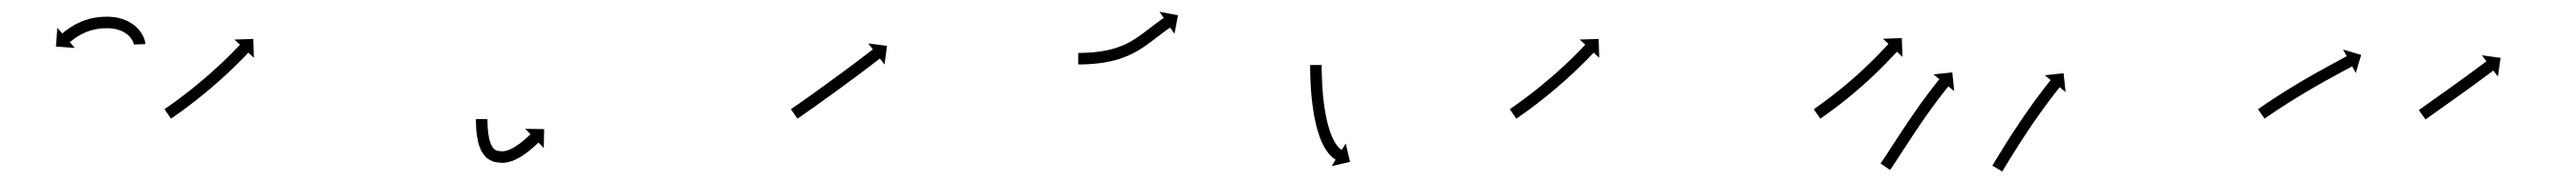

<svg xmlns="http://www.w3.org/2000/svg" viewBox="-20 -284 4466 318"><path d="M212 -207.3C212 -207.1 212 -206.9 212 -206.7L232 -207.3C232 -207.7 232 -208.2 231.9 -208.6C231.9 -208.6 231.9 -208.7 231.9 -208.9C231.9 -209 231.9 -209.2 231.9 -209.2C231.7 -210.7 231.3 -212.3 230.9 -213.9C230.9 -213.9 230.9 -214 230.9 -214.2C230.8 -214.4 230.8 -214.5 230.8 -214.5C230 -217 228.9 -219.4 227.8 -221.8C227.8 -221.8 227.7 -222 227.7 -222.1C227.6 -222.2 227.5 -222.4 227.5 -222.4C225.8 -225.4 223.9 -228.3 221.8 -231.1C221.8 -231.1 221.7 -231.2 221.6 -231.4C221.4 -231.5 221.3 -231.6 221.3 -231.6C218.6 -234.8 215.6 -237.6 212.5 -240.3C212.5 -240.3 212.3 -240.4 212.2 -240.6C212 -240.7 211.8 -240.8 211.8 -240.8C208.1 -243.5 204.1 -245.9 199.9 -248C199.9 -248 199.8 -248.1 199.6 -248.2C199.4 -248.2 199.2 -248.3 199.2 -248.3C194.6 -250.2 189.8 -251.8 185 -253C185 -253 184.8 -253.1 184.7 -253.1C184.5 -253.1 184.3 -253.2 184.3 -253.2C179.2 -254.1 174 -254.7 168.7 -255C168.7 -255 168.6 -255 168.5 -255C168.4 -255 168.2 -255 168.2 -255C162.9 -255 157.6 -254.8 152.3 -254.4C152.3 -254.4 152.2 -254.4 152.1 -254.4C152 -254.4 151.9 -254.3 151.9 -254.3C146.8 -253.7 141.7 -252.8 136.7 -251.7C136.7 -251.7 136.6 -251.6 136.5 -251.6C136.4 -251.6 136.3 -251.6 136.3 -251.6C131.7 -250.3 127.1 -248.8 122.6 -247.2C122.6 -247.2 122.5 -247.1 122.4 -247.1C122.3 -247 122.2 -247 122.2 -247C118.3 -245.3 114.4 -243.5 110.6 -241.5C110.6 -241.5 110.5 -241.5 110.4 -241.4C110.3 -241.4 110.2 -241.4 110.2 -241.4C107.1 -239.6 104 -237.7 100.9 -235.7C100.9 -235.7 100.9 -235.7 100.8 -235.6C100.8 -235.6 100.7 -235.5 100.7 -235.5C98.4 -233.9 96.1 -232.3 93.9 -230.6C93.9 -230.6 93.8 -230.6 93.8 -230.5C93.8 -230.5 93.7 -230.5 93.7 -230.5C92.3 -229.4 90.9 -228.2 89.5 -227.1C89.5 -227.1 89.5 -227 89.5 -227C89.4 -227 89.4 -227 89.4 -227C88.9 -226.6 88.5 -226.2 88 -225.8L79.4 -235.8L77 -203.1L109.7 -200.7L101.1 -210.6C101.5 -211 102 -211.4 102.4 -211.8C102.4 -211.8 102.4 -211.8 102.4 -211.8C102.4 -211.7 102.3 -211.7 102.3 -211.7C103.6 -212.8 104.9 -213.8 106.1 -214.8C106.1 -214.8 106.1 -214.8 106.1 -214.7C106 -214.7 106 -214.7 106 -214.7C108 -216.2 110 -217.7 112.1 -219.1C112.1 -219.1 112 -219.1 112 -219C111.9 -219 111.9 -218.9 111.9 -218.9C114.5 -220.7 117.3 -222.4 120.1 -224C120.1 -224 120 -223.9 119.9 -223.9C119.9 -223.8 119.8 -223.8 119.8 -223.8C123.1 -225.5 126.6 -227.1 130 -228.6C130 -228.6 129.9 -228.5 129.8 -228.5C129.7 -228.5 129.6 -228.4 129.6 -228.4C133.5 -229.9 137.5 -231.2 141.6 -232.3C141.6 -232.3 141.5 -232.2 141.4 -232.2C141.2 -232.2 141.1 -232.2 141.1 -232.2C145.5 -233.2 150 -233.9 154.4 -234.5C154.4 -234.5 154.3 -234.5 154.2 -234.5C154.1 -234.5 154 -234.5 154 -234.5C158.7 -234.8 163.4 -235 168.1 -235C168.1 -235 168 -235 167.9 -235C167.7 -235 167.6 -235 167.6 -235C172 -234.8 176.4 -234.3 180.8 -233.5C180.8 -233.5 180.6 -233.5 180.4 -233.5C180.3 -233.6 180.1 -233.6 180.1 -233.6C184 -232.6 187.9 -231.4 191.6 -229.8C191.6 -229.8 191.4 -229.9 191.2 -230C191.1 -230.1 190.9 -230.2 190.9 -230.2C194.1 -228.5 197.2 -226.7 200.2 -224.6C200.2 -224.6 200 -224.7 199.9 -224.8C199.7 -224.9 199.6 -225 199.6 -225C201.9 -223 204.2 -220.8 206.3 -218.5C206.3 -218.5 206.2 -218.6 206.1 -218.7C205.9 -218.9 205.8 -219 205.8 -219C207.4 -217 208.8 -214.9 210.1 -212.6C210.1 -212.6 210 -212.8 209.9 -212.9C209.8 -213.1 209.7 -213.2 209.7 -213.2C210.5 -211.7 211.2 -210 211.7 -208.4C211.7 -208.4 211.7 -208.5 211.6 -208.7C211.6 -208.8 211.5 -209 211.5 -209C211.7 -208.3 211.9 -207.5 212 -206.7C212 -206.7 212 -206.9 212 -207C212 -207.1 212 -207.3 212 -207.3Z M266.7 -95.4C266.2 -95 265.6 -94.7 265.1 -94.3L276.4 -77.8C277 -78.2 277.5 -78.6 278.1 -78.9L278.1 -79L278.1 -79C279.6 -80 281.1 -81.1 282.7 -82.1L282.7 -82.2L282.7 -82.2C285.1 -83.8 287.4 -85.5 289.8 -87.2L289.8 -87.2L289.8 -87.2C292.8 -89.4 295.9 -91.6 298.9 -93.8L298.9 -93.9L299 -93.9C302.5 -96.5 306.1 -99.2 309.6 -101.9C309.6 -101.9 309.6 -101.9 309.6 -101.9C309.6 -101.9 309.7 -101.9 309.7 -101.9C313.6 -104.9 317.5 -108 321.4 -111C321.4 -111 321.4 -111 321.4 -111C321.4 -111 321.5 -111.1 321.5 -111.1C325.6 -114.4 329.7 -117.7 333.8 -121C333.8 -121 333.9 -121 333.9 -121.1C333.9 -121.1 333.9 -121.1 333.9 -121.1C338.1 -124.6 342.3 -128.1 346.5 -131.6C346.5 -131.6 346.5 -131.6 346.5 -131.6C346.5 -131.7 346.5 -131.7 346.5 -131.7C350.7 -135.2 354.8 -138.8 358.9 -142.5C358.9 -142.5 358.9 -142.5 358.9 -142.5C358.9 -142.5 359 -142.5 359 -142.5C362.9 -146 366.8 -149.6 370.7 -153.2C370.7 -153.2 370.8 -153.2 370.8 -153.2C370.8 -153.2 370.8 -153.2 370.8 -153.2C374.4 -156.6 378 -160 381.6 -163.4C381.6 -163.4 381.6 -163.4 381.6 -163.4C381.6 -163.4 381.7 -163.5 381.7 -163.5C384.9 -166.5 388 -169.6 391.2 -172.8L391.2 -172.8L391.2 -172.8C393.9 -175.4 396.5 -178.1 399.2 -180.8L399.2 -180.8L399.2 -180.8C401.2 -182.9 403.2 -185 405.2 -187L405.3 -187.1L405.3 -187.1C406.6 -188.4 407.8 -189.8 409.1 -191.1L409.1 -191.1L409.1 -191.1C409.6 -191.6 410 -192.1 410.5 -192.6L420.1 -183.5L419.1 -216.3L386.3 -215.3L395.9 -206.3C395.5 -205.8 395 -205.3 394.6 -204.8L394.6 -204.8L394.6 -204.9C393.3 -203.5 392.1 -202.2 390.8 -200.9L390.8 -200.9L390.8 -200.9C388.9 -198.9 386.9 -196.8 384.9 -194.8L384.9 -194.8L384.9 -194.8C382.3 -192.2 379.7 -189.6 377.1 -187L377.1 -187L377.2 -187C374 -183.9 370.9 -180.9 367.8 -177.9C367.8 -177.9 367.8 -177.9 367.8 -177.9C367.8 -177.9 367.8 -177.9 367.8 -177.9C364.3 -174.5 360.7 -171.2 357.2 -167.9C357.2 -167.9 357.2 -167.9 357.2 -167.9C357.2 -167.9 357.2 -167.9 357.2 -167.9C353.4 -164.4 349.5 -160.9 345.6 -157.4C345.6 -157.4 345.6 -157.4 345.6 -157.4C345.7 -157.4 345.7 -157.4 345.7 -157.4C341.6 -153.9 337.6 -150.3 333.5 -146.8C333.5 -146.8 333.5 -146.8 333.5 -146.8C333.5 -146.9 333.5 -146.9 333.5 -146.9C329.4 -143.4 325.3 -139.9 321.1 -136.5C321.1 -136.5 321.2 -136.5 321.2 -136.5C321.2 -136.5 321.2 -136.5 321.2 -136.5C317.2 -133.2 313.1 -130 309 -126.7C309 -126.7 309 -126.7 309 -126.7C309 -126.7 309.1 -126.7 309.1 -126.7C305.2 -123.7 301.4 -120.7 297.5 -117.8C297.5 -117.8 297.5 -117.8 297.5 -117.8C297.5 -117.8 297.5 -117.8 297.5 -117.8C294 -115.2 290.6 -112.5 287 -109.9L287.1 -109.9L287.1 -110C284.1 -107.8 281.1 -105.6 278.1 -103.4L278.1 -103.5L278.1 -103.5C275.8 -101.8 273.5 -100.2 271.2 -98.5L271.2 -98.5L271.2 -98.5C269.7 -97.5 268.2 -96.4 266.7 -95.4L266.7 -95.4Z M825 -75C825 -75.6 825 -76.3 825 -76.9L805 -77C805 -76.3 805 -75.7 805 -75C805 -75 805 -75 805 -75C805 -75 805 -75 805 -75C805 -73.1 805 -71.3 805.1 -69.5C805.1 -69.5 805.1 -69.4 805.1 -69.4C805.1 -69.4 805.1 -69.4 805.1 -69.4C805.1 -66.5 805.3 -63.7 805.4 -60.8C805.4 -60.8 805.4 -60.8 805.4 -60.7C805.4 -60.7 805.4 -60.6 805.4 -60.6C805.7 -57 806.1 -53.3 806.5 -49.7C806.5 -49.7 806.5 -49.6 806.5 -49.5C806.5 -49.5 806.5 -49.4 806.5 -49.4C807.2 -45.1 808 -40.9 808.9 -36.7C808.9 -36.7 808.9 -36.6 809 -36.5C809 -36.4 809 -36.2 809 -36.2C810.3 -31.7 811.9 -27.3 813.7 -23C813.7 -23 813.8 -22.8 813.9 -22.6C814 -22.4 814.1 -22.2 814.1 -22.2C816.4 -18 819.2 -14.1 822.5 -10.6C822.5 -10.6 822.8 -10.4 823.1 -10.1C823.4 -9.8 823.7 -9.6 823.7 -9.6C827.5 -6.6 831.8 -4.4 836.4 -2.8C836.4 -2.8 836.7 -2.7 837 -2.6C837.3 -2.6 837.7 -2.5 837.7 -2.5C842.6 -1.5 847.6 -1.1 852.6 -1C852.6 -1 852.9 -1 853.2 -1.1C853.5 -1.1 853.8 -1.1 853.8 -1.1C858.6 -1.6 863.4 -2.7 868 -4.3C868 -4.3 868.2 -4.3 868.3 -4.4C868.5 -4.5 868.7 -4.5 868.7 -4.5C873.1 -6.4 877.3 -8.5 881.4 -10.8C881.4 -10.8 881.5 -10.9 881.6 -10.9C881.7 -11 881.8 -11 881.8 -11C885.4 -13.3 889 -15.7 892.5 -18.3C892.5 -18.3 892.6 -18.3 892.6 -18.4C892.7 -18.4 892.7 -18.4 892.7 -18.4C895.6 -20.7 898.5 -23 901.4 -25.3C901.4 -25.3 901.4 -25.3 901.4 -25.4C901.4 -25.4 901.5 -25.4 901.5 -25.4C903.6 -27.3 905.8 -29.2 907.9 -31.1C907.9 -31.1 907.9 -31.1 907.9 -31.1C908 -31.1 908 -31.2 908 -31.2C909.3 -32.4 910.7 -33.7 912 -34.9L912 -34.9L912.1 -35C912.5 -35.4 913 -35.8 913.4 -36.3L922.6 -26.8L923.2 -59.6L890.4 -60.2L899.6 -50.7C899.1 -50.3 898.7 -49.8 898.2 -49.4L898.2 -49.4L898.3 -49.4C897 -48.2 895.7 -47 894.4 -45.9C894.4 -45.9 894.4 -45.9 894.5 -45.9C894.5 -45.9 894.5 -45.9 894.5 -45.9C892.5 -44.1 890.5 -42.3 888.4 -40.6C888.4 -40.6 888.5 -40.6 888.5 -40.6C888.5 -40.7 888.6 -40.7 888.6 -40.7C885.9 -38.5 883.3 -36.4 880.6 -34.3C880.6 -34.3 880.6 -34.4 880.7 -34.4C880.7 -34.4 880.8 -34.5 880.8 -34.5C877.6 -32.2 874.4 -30 871.2 -28C871.2 -28 871.2 -28 871.3 -28.1C871.4 -28.2 871.5 -28.2 871.5 -28.2C868.1 -26.3 864.6 -24.5 860.9 -23C860.9 -23 861.1 -23 861.3 -23.1C861.5 -23.2 861.6 -23.2 861.6 -23.2C858.4 -22.2 855 -21.3 851.6 -21C851.6 -21 851.9 -21 852.2 -21C852.5 -21 852.8 -21 852.8 -21C849 -21.1 845.3 -21.4 841.6 -22.1C841.5 -22.1 841.9 -22 842.2 -21.9C842.5 -21.8 842.9 -21.7 842.9 -21.7C840.3 -22.6 838 -23.8 835.8 -25.4C835.8 -25.5 836.1 -25.2 836.4 -24.9C836.7 -24.6 837 -24.4 837 -24.4C834.9 -26.6 833.1 -29.2 831.6 -31.9C831.6 -31.9 831.7 -31.7 831.8 -31.4C832 -31.2 832.1 -31 832.1 -31C830.6 -34.5 829.3 -38 828.3 -41.6C828.3 -41.6 828.3 -41.5 828.4 -41.4C828.4 -41.3 828.4 -41.2 828.4 -41.2C827.6 -44.9 826.9 -48.6 826.3 -52.3C826.3 -52.3 826.3 -52.3 826.3 -52.2C826.4 -52.1 826.4 -52 826.4 -52C826 -55.4 825.6 -58.7 825.4 -62.1C825.4 -62.1 825.4 -62.1 825.4 -62C825.4 -62 825.4 -61.9 825.4 -61.9C825.3 -64.6 825.1 -67.3 825.1 -69.9C825.1 -69.9 825.1 -69.9 825.1 -69.9C825.1 -69.9 825.1 -69.8 825.1 -69.8C825 -71.6 825 -73.3 825 -75.1C825 -75.1 825 -75 825 -75C825 -75 825 -75 825 -75Z M1352.6 -95.4C1352.1 -95 1351.5 -94.6 1351 -94.2L1362.4 -77.8C1363 -78.2 1363.5 -78.6 1364.1 -79C1365.6 -80 1367.1 -81.1 1368.7 -82.2C1371 -83.8 1373.4 -85.5 1375.8 -87.2C1378.9 -89.3 1382 -91.5 1385.1 -93.7L1385.1 -93.7L1385.1 -93.7C1388.7 -96.3 1392.3 -98.9 1396 -101.4L1396 -101.5L1396 -101.5C1400 -104.3 1404.1 -107.2 1408.1 -110.1L1408.1 -110.1L1408.1 -110.2C1412.5 -113.3 1416.8 -116.4 1421.1 -119.5L1421.1 -119.5L1421.1 -119.5C1425.6 -122.7 1430 -126 1434.4 -129.2L1434.4 -129.2L1434.4 -129.2C1438.9 -132.5 1443.3 -135.7 1447.7 -139L1447.7 -139L1447.7 -139C1452 -142.2 1456.3 -145.3 1460.6 -148.5L1460.6 -148.5L1460.6 -148.5C1464.6 -151.5 1468.6 -154.5 1472.6 -157.4L1472.6 -157.5L1472.6 -157.5C1476.1 -160.1 1479.7 -162.8 1483.2 -165.5L1483.2 -165.5L1483.3 -165.5C1486.3 -167.8 1489.3 -170.1 1492.3 -172.4C1494.6 -174.1 1496.9 -175.9 1499.2 -177.7C1500.7 -178.8 1502.2 -179.9 1503.7 -181.1C1504.2 -181.5 1504.7 -181.9 1505.2 -182.3L1513.3 -171.8L1517.5 -204.3L1485 -208.6L1493 -198.1C1492.5 -197.7 1492 -197.3 1491.5 -196.9C1490 -195.8 1488.5 -194.7 1487 -193.5C1484.7 -191.8 1482.4 -190 1480.1 -188.3C1477.2 -186 1474.2 -183.7 1471.2 -181.5L1471.2 -181.5L1471.2 -181.5C1467.6 -178.8 1464.1 -176.1 1460.5 -173.4L1460.5 -173.4L1460.6 -173.4C1456.6 -170.5 1452.6 -167.5 1448.6 -164.5L1448.6 -164.5L1448.6 -164.5C1444.4 -161.4 1440.1 -158.2 1435.9 -155.1L1435.9 -155.1L1435.9 -155.1C1431.5 -151.8 1427.1 -148.6 1422.6 -145.4L1422.6 -145.4L1422.6 -145.4C1418.2 -142.1 1413.8 -138.9 1409.4 -135.7L1409.4 -135.7L1409.4 -135.7C1405.1 -132.6 1400.8 -129.5 1396.5 -126.4L1396.5 -126.4L1396.5 -126.4C1392.4 -123.5 1388.4 -120.6 1384.4 -117.7L1384.4 -117.7L1384.4 -117.7C1380.8 -115.2 1377.1 -112.6 1373.5 -110L1373.5 -110L1373.5 -110C1370.4 -107.9 1367.4 -105.7 1364.3 -103.5C1361.9 -101.9 1359.6 -100.2 1357.2 -98.6C1355.7 -97.5 1354.1 -96.4 1352.6 -95.4Z M1850.9 -192C1850.2 -192 1849.6 -192 1849 -192L1849 -172C1849.7 -172 1850.3 -172 1851 -172L1851 -172L1851 -172C1852.9 -172 1854.7 -172.1 1856.6 -172.1C1856.6 -172.1 1856.6 -172.1 1856.6 -172.1C1856.6 -172.1 1856.6 -172.1 1856.6 -172.1C1859.5 -172.2 1862.4 -172.3 1865.2 -172.4C1865.2 -172.4 1865.3 -172.4 1865.3 -172.4C1865.3 -172.4 1865.3 -172.4 1865.3 -172.4C1869 -172.6 1872.8 -172.9 1876.5 -173.2C1876.5 -173.2 1876.5 -173.2 1876.5 -173.2C1876.6 -173.2 1876.6 -173.2 1876.6 -173.2C1881 -173.6 1885.3 -174.1 1889.7 -174.7C1889.7 -174.7 1889.7 -174.7 1889.8 -174.7C1889.8 -174.7 1889.9 -174.7 1889.9 -174.7C1894.7 -175.5 1899.5 -176.3 1904.3 -177.3C1904.3 -177.3 1904.4 -177.3 1904.4 -177.3C1904.5 -177.3 1904.6 -177.4 1904.6 -177.4C1909.6 -178.5 1914.7 -179.9 1919.6 -181.3C1919.6 -181.3 1919.7 -181.4 1919.8 -181.4C1919.9 -181.4 1920 -181.4 1920 -181.4C1925 -183.1 1930 -185 1935 -187.1C1935 -187.1 1935.1 -187.1 1935.2 -187.1C1935.2 -187.2 1935.3 -187.2 1935.3 -187.2C1940.2 -189.4 1945 -191.8 1949.7 -194.4C1949.7 -194.4 1949.7 -194.4 1949.8 -194.5C1949.9 -194.5 1950 -194.5 1950 -194.5C1954.4 -197.2 1958.9 -199.9 1963.2 -202.8C1963.2 -202.8 1963.2 -202.9 1963.3 -202.9C1963.3 -202.9 1963.4 -202.9 1963.4 -202.9C1967.4 -205.8 1971.4 -208.6 1975.3 -211.6C1975.3 -211.6 1975.4 -211.6 1975.4 -211.6C1975.4 -211.6 1975.4 -211.6 1975.4 -211.6C1979 -214.3 1982.5 -217 1986 -219.7L1986 -219.7L1986 -219.7C1989 -222 1992 -224.4 1995.1 -226.6C1995.1 -226.6 1995 -226.6 1995 -226.6C1995 -226.6 1995 -226.6 1995 -226.6C1997.4 -228.3 1999.7 -230.1 2002.1 -231.8C2002.1 -231.8 2002.1 -231.8 2002.1 -231.8C2002.1 -231.8 2002.1 -231.8 2002.1 -231.8C2003.6 -232.9 2005.2 -233.9 2006.7 -235C2006.7 -235 2006.7 -235 2006.7 -235C2006.7 -235 2006.7 -235 2006.7 -235C2007.3 -235.4 2007.8 -235.8 2008.4 -236.1L2015.8 -225.2L2022 -257.4L1989.8 -263.6L1997.2 -252.7C1996.6 -252.3 1996 -251.9 1995.5 -251.5C1995.5 -251.5 1995.5 -251.5 1995.4 -251.5C1995.4 -251.5 1995.4 -251.5 1995.4 -251.5C1993.8 -250.4 1992.1 -249.2 1990.5 -248.1C1990.5 -248.1 1990.5 -248.1 1990.5 -248.1C1990.5 -248.1 1990.5 -248 1990.5 -248C1988 -246.3 1985.5 -244.5 1983.1 -242.7C1983.1 -242.7 1983.1 -242.6 1983.1 -242.6C1983 -242.6 1983 -242.6 1983 -242.6C1979.9 -240.3 1976.9 -237.9 1973.8 -235.6L1973.8 -235.6L1973.8 -235.6C1970.3 -232.9 1966.8 -230.2 1963.3 -227.6C1963.3 -227.6 1963.3 -227.6 1963.4 -227.6C1963.4 -227.6 1963.4 -227.6 1963.4 -227.6C1959.6 -224.8 1955.8 -222 1951.9 -219.4C1951.9 -219.4 1952 -219.4 1952 -219.4C1952.1 -219.4 1952.1 -219.5 1952.1 -219.5C1948.1 -216.8 1944 -214.2 1939.8 -211.8C1939.8 -211.8 1939.9 -211.8 1940 -211.9C1940 -211.9 1940.1 -211.9 1940.1 -211.9C1935.8 -209.6 1931.5 -207.4 1927 -205.4C1927 -205.4 1927.1 -205.4 1927.2 -205.5C1927.3 -205.5 1927.3 -205.5 1927.3 -205.5C1922.8 -203.7 1918.3 -202 1913.6 -200.4C1913.6 -200.4 1913.7 -200.4 1913.8 -200.5C1913.9 -200.5 1913.9 -200.5 1913.9 -200.5C1909.3 -199.1 1904.7 -197.9 1900 -196.8C1900 -196.8 1900.1 -196.8 1900.2 -196.9C1900.2 -196.9 1900.3 -196.9 1900.3 -196.9C1895.8 -196 1891.3 -195.2 1886.8 -194.5C1886.8 -194.5 1886.9 -194.5 1886.9 -194.5C1887 -194.5 1887 -194.5 1887 -194.5C1882.9 -194 1878.8 -193.5 1874.7 -193.1C1874.7 -193.1 1874.7 -193.1 1874.8 -193.1C1874.8 -193.1 1874.8 -193.1 1874.8 -193.1C1871.3 -192.8 1867.8 -192.6 1864.2 -192.4C1864.2 -192.4 1864.3 -192.4 1864.3 -192.4C1864.3 -192.4 1864.4 -192.4 1864.4 -192.4C1861.6 -192.3 1858.9 -192.2 1856.1 -192.1C1856.1 -192.1 1856.1 -192.1 1856.1 -192.1C1856.2 -192.1 1856.2 -192.1 1856.2 -192.1C1854.4 -192.1 1852.6 -192 1850.8 -192L1850.8 -192Z M2271 -169.1C2271 -169.7 2271 -170.4 2271 -171L2251 -171C2251 -170.3 2251 -169.7 2251 -169L2251 -169L2251 -169C2251 -167.1 2251 -165.3 2251 -163.4L2251 -163.4L2251 -163.4C2251.1 -160.5 2251.1 -157.6 2251.2 -154.7C2251.2 -154.7 2251.2 -154.7 2251.2 -154.7C2251.2 -154.7 2251.2 -154.7 2251.2 -154.7C2251.3 -150.9 2251.4 -147.2 2251.6 -143.4C2251.6 -143.4 2251.6 -143.4 2251.6 -143.4C2251.6 -143.4 2251.6 -143.4 2251.6 -143.4C2251.8 -138.9 2252 -134.5 2252.3 -130.1C2252.3 -130.1 2252.3 -130.1 2252.3 -130C2252.3 -130 2252.3 -130 2252.3 -130C2252.7 -125.1 2253.1 -120.1 2253.5 -115.2C2253.5 -115.2 2253.5 -115.2 2253.5 -115.2C2253.5 -115.1 2253.5 -115.1 2253.5 -115.1C2254.1 -109.9 2254.7 -104.6 2255.3 -99.4C2255.3 -99.4 2255.3 -99.4 2255.3 -99.3C2255.4 -99.3 2255.4 -99.3 2255.4 -99.3C2256.1 -93.9 2257 -88.5 2257.9 -83.1C2257.9 -83.1 2257.9 -83.1 2257.9 -83.1C2257.9 -83 2257.9 -83 2257.9 -83C2258.9 -77.7 2260 -72.4 2261.3 -67.1C2261.3 -67.1 2261.3 -67 2261.3 -67C2261.3 -66.9 2261.3 -66.9 2261.3 -66.9C2262.6 -61.8 2264 -56.8 2265.6 -51.8C2265.6 -51.8 2265.6 -51.7 2265.6 -51.7C2265.6 -51.6 2265.7 -51.5 2265.7 -51.5C2267.2 -46.9 2268.9 -42.4 2270.8 -37.9C2270.8 -37.9 2270.8 -37.9 2270.9 -37.8C2270.9 -37.7 2270.9 -37.6 2270.9 -37.6C2272.7 -33.7 2274.7 -29.9 2276.8 -26.2C2276.8 -26.2 2276.9 -26.1 2276.9 -26C2277 -25.9 2277.1 -25.8 2277.1 -25.8C2279 -22.8 2281 -19.9 2283.2 -17.1C2283.2 -17.1 2283.3 -17 2283.4 -16.9C2283.5 -16.8 2283.6 -16.7 2283.6 -16.7C2285.3 -14.7 2287.2 -12.7 2289.2 -10.9C2289.2 -10.9 2289.3 -10.8 2289.4 -10.8C2289.5 -10.7 2289.6 -10.6 2289.6 -10.6C2290.9 -9.5 2292.2 -8.5 2293.6 -7.5C2293.6 -7.5 2293.7 -7.5 2293.7 -7.4C2293.8 -7.4 2293.9 -7.3 2293.9 -7.3C2294.3 -7 2294.8 -6.8 2295.2 -6.5L2288.3 4.7L2320.2 -2.7L2312.7 -34.7L2305.8 -23.5C2305.4 -23.7 2305.1 -23.9 2304.7 -24.1C2304.7 -24.1 2304.8 -24.1 2304.8 -24.1C2304.9 -24 2305 -24 2305 -24C2304 -24.6 2303.1 -25.3 2302.2 -26.1C2302.2 -26.1 2302.3 -26 2302.4 -25.9C2302.5 -25.8 2302.6 -25.7 2302.6 -25.7C2301.2 -27 2299.8 -28.5 2298.5 -29.9C2298.5 -29.9 2298.6 -29.8 2298.7 -29.7C2298.8 -29.6 2298.9 -29.5 2298.9 -29.5C2297.1 -31.8 2295.5 -34.1 2293.9 -36.5C2293.9 -36.5 2294 -36.4 2294 -36.3C2294.1 -36.2 2294.2 -36.1 2294.2 -36.1C2292.3 -39.3 2290.6 -42.7 2289.1 -46C2289.1 -46 2289.1 -45.9 2289.2 -45.8C2289.2 -45.8 2289.2 -45.7 2289.2 -45.7C2287.5 -49.7 2286 -53.8 2284.6 -58C2284.6 -58 2284.6 -57.9 2284.6 -57.9C2284.6 -57.8 2284.7 -57.7 2284.7 -57.7C2283.2 -62.4 2281.9 -67.1 2280.7 -71.8C2280.7 -71.8 2280.7 -71.8 2280.7 -71.7C2280.7 -71.6 2280.7 -71.6 2280.7 -71.6C2279.6 -76.6 2278.5 -81.7 2277.6 -86.7C2277.6 -86.7 2277.6 -86.7 2277.6 -86.6C2277.6 -86.6 2277.6 -86.5 2277.6 -86.5C2276.7 -91.7 2275.9 -96.9 2275.2 -102C2275.2 -102 2275.2 -102 2275.2 -102C2275.2 -101.9 2275.2 -101.9 2275.2 -101.9C2274.5 -107 2274 -112.1 2273.4 -117.1C2273.4 -117.1 2273.4 -117.1 2273.4 -117.1C2273.4 -117.1 2273.4 -117 2273.4 -117C2273 -121.8 2272.6 -126.6 2272.3 -131.4C2272.3 -131.4 2272.3 -131.4 2272.3 -131.4C2272.3 -131.4 2272.3 -131.3 2272.3 -131.3C2272 -135.7 2271.8 -140 2271.6 -144.3C2271.6 -144.3 2271.6 -144.3 2271.6 -144.3C2271.6 -144.2 2271.6 -144.2 2271.6 -144.2C2271.4 -147.9 2271.3 -151.6 2271.2 -155.2C2271.2 -155.2 2271.2 -155.2 2271.2 -155.2C2271.2 -155.2 2271.2 -155.2 2271.2 -155.2C2271.1 -158 2271.1 -160.8 2271 -163.7L2271 -163.6L2271 -163.6C2271 -165.4 2271 -167.3 2271 -169.1L2271 -169.1Z M2598.7 -95.4C2598.2 -95 2597.6 -94.7 2597.1 -94.3L2608.4 -77.8C2609 -78.2 2609.5 -78.6 2610.1 -78.9L2610.1 -79L2610.1 -79C2611.6 -80 2613.1 -81.1 2614.7 -82.1L2614.7 -82.2L2614.7 -82.2C2617.1 -83.8 2619.4 -85.5 2621.8 -87.2L2621.8 -87.2L2621.8 -87.2C2624.8 -89.4 2627.9 -91.6 2630.9 -93.8L2630.9 -93.9L2631 -93.9C2634.5 -96.5 2638.1 -99.2 2641.6 -101.9C2641.6 -101.9 2641.6 -101.9 2641.6 -101.9C2641.6 -101.9 2641.7 -101.9 2641.7 -101.9C2645.6 -104.9 2649.5 -108 2653.4 -111C2653.4 -111 2653.4 -111 2653.4 -111C2653.4 -111 2653.5 -111.1 2653.5 -111.1C2657.6 -114.4 2661.7 -117.7 2665.8 -121C2665.8 -121 2665.9 -121 2665.9 -121.1C2665.9 -121.1 2665.9 -121.1 2665.9 -121.1C2670.1 -124.6 2674.3 -128.1 2678.5 -131.6C2678.5 -131.6 2678.5 -131.6 2678.5 -131.6C2678.5 -131.7 2678.5 -131.7 2678.5 -131.7C2682.7 -135.2 2686.8 -138.8 2690.9 -142.5C2690.9 -142.5 2690.9 -142.5 2690.9 -142.5C2690.9 -142.5 2691 -142.5 2691 -142.5C2694.9 -146 2698.8 -149.6 2702.7 -153.2C2702.7 -153.2 2702.8 -153.2 2702.8 -153.2C2702.8 -153.2 2702.8 -153.2 2702.8 -153.2C2706.4 -156.6 2710 -160 2713.6 -163.4C2713.6 -163.4 2713.6 -163.4 2713.6 -163.4C2713.6 -163.4 2713.7 -163.5 2713.7 -163.5C2716.9 -166.5 2720 -169.6 2723.2 -172.8L2723.2 -172.8L2723.2 -172.8C2725.9 -175.4 2728.5 -178.1 2731.2 -180.8L2731.2 -180.8L2731.2 -180.8C2733.2 -182.9 2735.2 -185 2737.2 -187L2737.3 -187.1L2737.3 -187.1C2738.6 -188.4 2739.8 -189.8 2741.1 -191.1L2741.1 -191.1L2741.1 -191.1C2741.6 -191.6 2742 -192.1 2742.5 -192.6L2752.1 -183.5L2751.1 -216.3L2718.3 -215.3L2727.9 -206.3C2727.5 -205.8 2727 -205.3 2726.6 -204.8L2726.6 -204.8L2726.6 -204.9C2725.3 -203.5 2724.1 -202.2 2722.8 -200.9L2722.8 -200.9L2722.8 -200.9C2720.9 -198.9 2718.9 -196.8 2716.9 -194.8L2716.9 -194.8L2716.9 -194.8C2714.3 -192.2 2711.7 -189.6 2709.1 -187L2709.1 -187L2709.2 -187C2706 -183.9 2702.9 -180.9 2699.8 -177.9C2699.8 -177.9 2699.8 -177.9 2699.8 -177.9C2699.8 -177.9 2699.8 -177.9 2699.8 -177.9C2696.3 -174.5 2692.7 -171.2 2689.2 -167.9C2689.2 -167.9 2689.2 -167.9 2689.2 -167.9C2689.2 -167.9 2689.2 -167.9 2689.2 -167.9C2685.4 -164.4 2681.5 -160.9 2677.6 -157.4C2677.6 -157.4 2677.6 -157.4 2677.6 -157.4C2677.7 -157.4 2677.7 -157.4 2677.7 -157.4C2673.6 -153.9 2669.6 -150.3 2665.5 -146.8C2665.5 -146.8 2665.5 -146.8 2665.5 -146.8C2665.5 -146.9 2665.5 -146.9 2665.5 -146.9C2661.4 -143.4 2657.3 -139.9 2653.1 -136.5C2653.1 -136.5 2653.2 -136.5 2653.2 -136.5C2653.2 -136.5 2653.2 -136.5 2653.2 -136.5C2649.2 -133.2 2645.1 -130 2641 -126.7C2641 -126.7 2641 -126.7 2641 -126.7C2641 -126.7 2641.1 -126.7 2641.1 -126.7C2637.2 -123.7 2633.4 -120.7 2629.5 -117.8C2629.5 -117.8 2629.5 -117.8 2629.5 -117.8C2629.5 -117.8 2629.5 -117.8 2629.5 -117.8C2626 -115.2 2622.6 -112.5 2619 -109.9L2619.1 -109.9L2619.1 -110C2616.1 -107.8 2613.1 -105.6 2610.1 -103.4L2610.1 -103.5L2610.1 -103.5C2607.8 -101.8 2605.5 -100.2 2603.2 -98.5L2603.2 -98.5L2603.2 -98.5C2601.7 -97.5 2600.2 -96.4 2598.7 -95.4L2598.7 -95.4Z M3125.6 -95.3C3125.1 -95 3124.5 -94.6 3124 -94.2L3135.4 -77.8C3136 -78.2 3136.5 -78.6 3137.1 -79L3137.1 -79L3137.1 -79C3138.6 -80 3140.1 -81.1 3141.6 -82.2L3141.6 -82.2L3141.7 -82.2C3144 -83.9 3146.4 -85.6 3148.7 -87.3L3148.7 -87.3L3148.7 -87.3C3151.8 -89.5 3154.8 -91.7 3157.8 -94C3157.8 -94 3157.8 -94 3157.8 -94C3157.8 -94 3157.9 -94 3157.9 -94C3161.4 -96.7 3164.9 -99.3 3168.5 -102.1C3168.5 -102.1 3168.5 -102.1 3168.5 -102.1C3168.5 -102.1 3168.5 -102.1 3168.5 -102.1C3172.4 -105.1 3176.3 -108.2 3180.2 -111.3C3180.2 -111.3 3180.2 -111.3 3180.2 -111.3C3180.2 -111.3 3180.2 -111.3 3180.2 -111.3C3184.4 -114.7 3188.4 -118 3192.5 -121.4C3192.5 -121.4 3192.5 -121.4 3192.5 -121.5C3192.6 -121.5 3192.6 -121.5 3192.6 -121.5C3196.7 -125 3200.9 -128.6 3205 -132.2C3205 -132.2 3205 -132.2 3205.1 -132.2C3205.1 -132.2 3205.1 -132.2 3205.1 -132.2C3209.2 -135.8 3213.3 -139.5 3217.3 -143.2C3217.3 -143.2 3217.3 -143.2 3217.3 -143.2C3217.3 -143.2 3217.4 -143.2 3217.4 -143.2C3221.2 -146.8 3225.1 -150.4 3229 -154.1C3229 -154.1 3229 -154.1 3229 -154.1C3229 -154.1 3229 -154.1 3229 -154.1C3232.6 -157.6 3236.1 -161 3239.7 -164.5C3239.7 -164.5 3239.7 -164.5 3239.7 -164.5C3239.7 -164.5 3239.7 -164.6 3239.7 -164.6C3242.8 -167.7 3246 -170.9 3249.1 -174L3249.1 -174L3249.1 -174.1C3251.7 -176.7 3254.3 -179.5 3256.9 -182.2L3257 -182.2L3257 -182.2C3259 -184.3 3261 -186.4 3262.9 -188.5L3262.9 -188.5L3263 -188.5C3264.2 -189.9 3265.5 -191.2 3266.8 -192.6C3267.2 -193.1 3267.7 -193.6 3268.1 -194.1L3277.8 -185.1L3276.6 -217.8L3243.9 -216.7L3253.5 -207.7C3253.1 -207.2 3252.6 -206.7 3252.2 -206.2C3250.9 -204.9 3249.6 -203.5 3248.4 -202.2L3248.4 -202.2L3248.4 -202.2C3246.4 -200.1 3244.4 -198.1 3242.5 -196L3242.5 -196L3242.5 -196C3239.9 -193.3 3237.4 -190.7 3234.8 -188L3234.8 -188L3234.8 -188C3231.7 -184.9 3228.7 -181.8 3225.6 -178.7C3225.6 -178.7 3225.6 -178.7 3225.6 -178.7C3225.6 -178.7 3225.6 -178.8 3225.6 -178.8C3222.1 -175.3 3218.6 -171.9 3215.1 -168.6C3215.1 -168.6 3215.1 -168.6 3215.2 -168.6C3215.2 -168.6 3215.2 -168.6 3215.2 -168.6C3211.4 -165 3207.6 -161.5 3203.8 -157.9C3203.8 -157.9 3203.8 -157.9 3203.8 -157.9C3203.8 -158 3203.8 -158 3203.8 -158C3199.9 -154.4 3195.9 -150.8 3191.8 -147.2C3191.8 -147.2 3191.8 -147.2 3191.9 -147.2C3191.9 -147.2 3191.9 -147.3 3191.9 -147.3C3187.8 -143.7 3183.8 -140.2 3179.7 -136.8C3179.7 -136.8 3179.7 -136.8 3179.7 -136.8C3179.7 -136.8 3179.7 -136.8 3179.7 -136.8C3175.7 -133.5 3171.7 -130.2 3167.6 -126.9C3167.6 -126.9 3167.7 -126.9 3167.7 -126.9C3167.7 -126.9 3167.7 -126.9 3167.7 -126.9C3163.9 -123.9 3160.1 -120.9 3156.2 -117.9C3156.2 -117.9 3156.2 -117.9 3156.2 -117.9C3156.3 -117.9 3156.3 -117.9 3156.3 -117.9C3152.8 -115.3 3149.3 -112.6 3145.8 -110C3145.8 -110 3145.9 -110 3145.9 -110C3145.9 -110 3145.9 -110 3145.9 -110C3142.9 -107.8 3139.9 -105.6 3137 -103.4L3137 -103.5L3137 -103.5C3134.7 -101.8 3132.4 -100.1 3130.1 -98.5L3130.1 -98.5L3130.1 -98.5C3128.6 -97.4 3127.1 -96.4 3125.6 -95.3L3125.6 -95.3ZM3240.9 -1.6C3240.5 -1 3240.1 -0.5 3239.8 0L3256.2 11.4C3256.6 10.9 3256.9 10.3 3257.3 9.8L3257.3 9.8L3257.3 9.8C3258.4 8.3 3259.4 6.7 3260.5 5.2L3260.5 5.2L3260.5 5.2C3262.1 2.7 3263.7 0.3 3265.3 -2.1L3265.3 -2.1L3265.3 -2.1C3267.4 -5.2 3269.4 -8.4 3271.5 -11.5L3271.5 -11.6L3271.5 -11.6C3273.9 -15.3 3276.4 -19 3278.8 -22.8C3281.5 -27 3284.2 -31.1 3287 -35.3L3287 -35.3L3287 -35.3C3289.9 -39.8 3292.8 -44.2 3295.8 -48.7L3295.7 -48.7L3295.7 -48.7C3298.8 -53.3 3301.8 -57.9 3304.9 -62.4L3304.9 -62.4L3304.9 -62.4C3308 -67 3311.1 -71.5 3314.2 -76.1L3314.2 -76.1L3314.2 -76C3317.3 -80.4 3320.3 -84.8 3323.4 -89.2L3323.4 -89.2L3323.4 -89.1C3326.3 -93.2 3329.3 -97.3 3332.2 -101.3L3332.2 -101.3L3332.2 -101.3C3334.8 -104.9 3337.5 -108.5 3340.2 -112.1L3340.2 -112L3340.2 -112C3342.5 -115.1 3344.8 -118.1 3347.1 -121.1L3347.1 -121L3347.1 -121C3348.9 -123.3 3350.7 -125.6 3352.5 -127.9L3352.5 -127.9L3352.5 -127.9C3353.7 -129.4 3354.8 -130.9 3356 -132.3L3356 -132.3L3356 -132.3C3356.4 -132.8 3356.8 -133.3 3357.3 -133.9L3367.5 -125.6L3364.1 -158.2L3331.5 -154.7L3341.7 -146.5C3341.3 -145.9 3340.9 -145.4 3340.4 -144.9L3340.4 -144.9L3340.4 -144.9C3339.2 -143.4 3338 -141.9 3336.8 -140.4L3336.8 -140.4L3336.8 -140.3C3335 -138 3333.1 -135.7 3331.3 -133.3L3331.3 -133.3L3331.3 -133.3C3328.9 -130.3 3326.6 -127.2 3324.3 -124.1L3324.2 -124.1L3324.2 -124.1C3321.5 -120.5 3318.8 -116.8 3316.1 -113.1L3316.1 -113.1L3316 -113.1C3313.1 -109 3310.1 -104.9 3307.1 -100.8L3307.1 -100.8L3307.1 -100.7C3304 -96.3 3300.9 -91.9 3297.8 -87.5L3297.8 -87.4L3297.8 -87.4C3294.6 -82.8 3291.5 -78.2 3288.4 -73.6L3288.3 -73.6L3288.3 -73.6C3285.2 -69 3282.1 -64.4 3279.1 -59.7L3279.1 -59.7L3279.1 -59.7C3276.1 -55.2 3273.2 -50.7 3270.2 -46.3L3270.2 -46.3L3270.2 -46.2C3267.5 -42.1 3264.8 -37.9 3262 -33.7C3259.6 -29.9 3257.2 -26.2 3254.7 -22.5L3254.8 -22.5L3254.8 -22.5C3252.7 -19.3 3250.7 -16.2 3248.6 -13.1L3248.6 -13.1L3248.6 -13.1C3247.1 -10.7 3245.5 -8.4 3243.9 -6L3243.9 -6L3243.9 -6C3242.9 -4.5 3241.9 -3 3240.8 -1.5L3240.8 -1.6ZM3434.6 2.1C3434.3 2.6 3433.9 3.2 3433.6 3.8L3450.8 14C3451.1 13.5 3451.5 12.9 3451.8 12.3C3452.8 10.7 3453.7 9.1 3454.7 7.5L3454.7 7.5L3454.7 7.5C3456.2 5 3457.7 2.5 3459.2 0L3459.2 0L3459.2 0C3461.2 -3.2 3463.1 -6.4 3465.1 -9.6L3465.1 -9.6L3465.1 -9.6C3467.5 -13.4 3469.8 -17.2 3472.2 -21L3472.2 -21L3472.2 -21C3474.8 -25.2 3477.5 -29.5 3480.2 -33.7L3480.2 -33.7L3480.2 -33.7C3483.1 -38.2 3486 -42.6 3488.9 -47.1L3488.9 -47.1L3488.9 -47.1C3491.9 -51.7 3494.9 -56.3 3498 -60.9L3498 -60.9L3498 -60.9C3501.1 -65.4 3504.2 -70 3507.3 -74.5L3507.3 -74.5L3507.3 -74.5C3510.3 -78.9 3513.4 -83.3 3516.5 -87.6L3516.5 -87.6L3516.5 -87.6C3519.4 -91.7 3522.3 -95.7 3525.3 -99.8L3525.2 -99.8L3525.2 -99.7C3527.9 -103.4 3530.6 -107 3533.3 -110.5L3533.2 -110.5L3533.2 -110.5C3535.5 -113.5 3537.8 -116.5 3540.1 -119.5L3540.1 -119.5L3540.1 -119.5C3541.9 -121.8 3543.7 -124.1 3545.5 -126.4L3545.5 -126.4L3545.5 -126.4C3546.7 -127.9 3547.8 -129.4 3549 -130.8L3549 -130.8L3549 -130.8C3549.4 -131.3 3549.8 -131.9 3550.3 -132.4L3560.5 -124.1L3557 -156.7L3524.4 -153.2L3534.7 -144.9C3534.3 -144.4 3533.8 -143.9 3533.4 -143.3L3533.4 -143.3L3533.4 -143.3C3532.2 -141.8 3531 -140.3 3529.8 -138.8L3529.8 -138.8L3529.8 -138.8C3528 -136.5 3526.1 -134.1 3524.3 -131.8L3524.3 -131.8L3524.3 -131.8C3521.9 -128.7 3519.6 -125.7 3517.3 -122.6L3517.3 -122.6L3517.3 -122.5C3514.5 -118.9 3511.8 -115.3 3509.1 -111.6L3509.1 -111.6L3509.1 -111.6C3506.1 -107.5 3503.2 -103.4 3500.2 -99.2L3500.2 -99.2L3500.2 -99.2C3497.1 -94.8 3493.9 -90.4 3490.9 -85.9L3490.8 -85.9L3490.8 -85.9C3487.7 -81.3 3484.5 -76.7 3481.4 -72L3481.4 -72L3481.4 -72C3478.3 -67.4 3475.2 -62.7 3472.2 -58.1L3472.1 -58.1L3472.1 -58C3469.2 -53.5 3466.3 -49 3463.3 -44.5L3463.3 -44.4L3463.3 -44.4C3460.6 -40.2 3457.9 -35.9 3455.2 -31.7L3455.2 -31.6L3455.2 -31.6C3452.8 -27.8 3450.5 -24 3448.1 -20.1L3448.1 -20.1L3448.1 -20.1C3446.1 -16.9 3444.1 -13.6 3442.1 -10.4L3442.1 -10.4L3442.1 -10.4C3440.6 -7.8 3439.1 -5.3 3437.5 -2.8L3437.5 -2.8L3437.5 -2.8C3436.6 -1.2 3435.6 0.4 3434.6 2.1Z M3895.6 -95.4C3895.1 -95 3894.5 -94.6 3894 -94.2L3905.4 -77.8C3906 -78.2 3906.5 -78.6 3907.1 -79L3907.1 -79L3907.1 -79C3908.6 -80 3910.1 -81.1 3911.7 -82.2L3911.7 -82.2L3911.7 -82.1C3914.1 -83.8 3916.5 -85.4 3918.9 -87.1L3918.9 -87.1L3918.9 -87.1C3922 -89.2 3925.2 -91.3 3928.3 -93.4L3928.3 -93.4L3928.3 -93.4C3932.1 -95.8 3935.8 -98.3 3939.6 -100.7L3939.5 -100.7L3939.5 -100.7C3943.7 -103.4 3948 -106.1 3952.2 -108.8L3952.2 -108.7L3952.2 -108.7C3956.7 -111.6 3961.2 -114.4 3965.8 -117.2L3965.8 -117.2L3965.8 -117.1C3970.5 -120 3975.2 -122.8 3980 -125.7L3980 -125.6L3979.9 -125.6C3984.7 -128.4 3989.5 -131.2 3994.2 -134L3994.2 -134L3994.2 -134C3998.9 -136.6 4003.5 -139.2 4008.2 -141.9L4008.1 -141.9L4008.1 -141.9C4012.5 -144.3 4016.9 -146.7 4021.2 -149.1L4021.2 -149.1L4021.2 -149.1C4025.1 -151.3 4029.1 -153.4 4033 -155.6L4033 -155.6L4033 -155.6C4036.3 -157.4 4039.6 -159.2 4042.9 -161C4045.5 -162.3 4048 -163.7 4050.6 -165.1C4052.3 -166 4053.9 -166.9 4055.6 -167.8C4056.1 -168.1 4056.7 -168.4 4057.3 -168.7L4063.6 -157.2L4072.9 -188.6L4041.5 -197.9L4047.8 -186.3C4047.2 -186 4046.6 -185.7 4046 -185.4C4044.4 -184.5 4042.7 -183.6 4041.1 -182.7C4038.5 -181.3 4036 -179.9 4033.4 -178.5C4030.1 -176.7 4026.8 -174.9 4023.4 -173.1L4023.4 -173.1L4023.4 -173.1C4019.5 -171 4015.5 -168.8 4011.6 -166.7L4011.6 -166.6L4011.6 -166.6C4007.2 -164.2 4002.8 -161.8 3998.4 -159.3L3998.4 -159.3L3998.3 -159.3C3993.6 -156.7 3989 -154 3984.3 -151.3L3984.3 -151.3L3984.2 -151.3C3979.4 -148.5 3974.6 -145.7 3969.8 -142.9L3969.8 -142.9L3969.8 -142.9C3965 -140 3960.2 -137.1 3955.4 -134.2L3955.4 -134.2L3955.4 -134.2C3950.8 -131.4 3946.2 -128.6 3941.6 -125.7L3941.5 -125.7L3941.5 -125.7C3937.3 -123 3933 -120.3 3928.7 -117.5L3928.7 -117.5L3928.7 -117.5C3924.9 -115 3921.1 -112.6 3917.3 -110.1L3917.3 -110.1L3917.3 -110C3914.1 -107.9 3910.9 -105.8 3907.7 -103.7L3907.7 -103.6L3907.7 -103.6C3905.2 -102 3902.8 -100.3 3900.4 -98.6L3900.4 -98.6L3900.3 -98.6C3898.8 -97.6 3897.2 -96.5 3895.7 -95.4L3895.6 -95.4Z M4174.2 -93.7C4173.7 -93.4 4173.3 -93.1 4172.8 -92.8L4184.4 -76.5C4184.9 -76.8 4185.3 -77.1 4185.7 -77.4C4187 -78.3 4188.3 -79.2 4189.5 -80.1C4191.4 -81.5 4193.4 -82.9 4195.3 -84.2C4197.9 -86 4200.4 -87.8 4202.9 -89.6C4205.9 -91.7 4208.9 -93.8 4211.9 -96C4215.2 -98.3 4218.5 -100.7 4221.8 -103.1C4225.4 -105.6 4229 -108.1 4232.5 -110.7C4236.2 -113.3 4239.8 -115.9 4243.5 -118.6C4247.2 -121.2 4250.8 -123.8 4254.5 -126.5L4254.5 -126.5L4254.5 -126.5C4258 -129 4261.6 -131.6 4265.1 -134.2L4265.1 -134.2L4265.1 -134.2C4268.4 -136.6 4271.7 -139 4275 -141.4L4275 -141.4L4275 -141.4C4277.9 -143.6 4280.9 -145.7 4283.8 -147.9L4283.8 -147.9L4283.8 -147.9C4286.3 -149.8 4288.8 -151.6 4291.3 -153.4C4293.2 -154.9 4295.1 -156.3 4297 -157.7C4298.2 -158.6 4299.5 -159.6 4300.7 -160.5C4301.1 -160.8 4301.6 -161.1 4302 -161.4L4309.9 -150.9L4314.5 -183.4L4282.1 -188L4290 -177.4C4289.6 -177.1 4289.1 -176.8 4288.7 -176.5C4287.5 -175.6 4286.3 -174.6 4285 -173.7C4283.1 -172.3 4281.2 -170.9 4279.3 -169.5C4276.9 -167.7 4274.4 -165.8 4271.9 -164L4271.9 -164L4271.9 -164C4269 -161.8 4266.1 -159.7 4263.1 -157.5L4263.1 -157.5L4263.2 -157.5C4259.9 -155.1 4256.6 -152.7 4253.3 -150.3L4253.3 -150.3L4253.3 -150.3C4249.8 -147.8 4246.3 -145.2 4242.8 -142.7L4242.8 -142.7L4242.8 -142.7C4239.1 -140.1 4235.5 -137.4 4231.8 -134.8C4228.2 -132.2 4224.5 -129.6 4220.9 -126.9C4217.3 -124.4 4213.8 -121.9 4210.2 -119.4C4206.9 -117 4203.6 -114.6 4200.3 -112.3C4197.3 -110.1 4194.3 -108 4191.3 -105.9C4188.8 -104.1 4186.3 -102.3 4183.8 -100.5C4181.8 -99.2 4179.9 -97.8 4177.9 -96.4C4176.7 -95.5 4175.4 -94.6 4174.2 -93.7Z"/></svg>

Font: FRB American Cursive Just Arrows Medium
Style: Italic
Weight: 500
Italic angle: -25°
Version: Version 2.0;Modular Font Editor K font №1